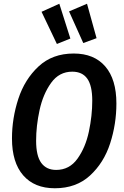

<svg xmlns="http://www.w3.org/2000/svg" viewBox="-20 -991 664 1026"><path d="M602 -438Q602 -328 568.5 -224.5Q535 -121 461 -53Q387 15 273 15Q164 15 104 -54Q44 -123 44 -251Q44 -359 78 -463Q112 -567 186 -636Q260 -705 374 -705Q483 -705 542.5 -636Q602 -567 602 -438ZM173 -239Q173 -158 200.5 -120.5Q228 -83 280 -83Q351 -83 394 -143Q437 -203 455 -288Q473 -373 473 -453Q473 -533 446.5 -570.5Q420 -608 366 -608Q296 -608 253 -548Q210 -488 191.5 -403Q173 -318 173 -239ZM356 -785 284 -756 202 -928 297 -971ZM496 -787 425 -761 349 -930 445 -971Z"/></svg>

Font: Fira Sans Condensed Medium
Style: Italic
Weight: 500
Width: 3
Italic angle: -8°
Designer: bBox Type GmbH & Carrois Corporate GbR & Edenspiekermann AG
Foundry: bBox Type GmbH & Carrois Corporate GbR & Edenspiekermann AG
Version: Version 4.301